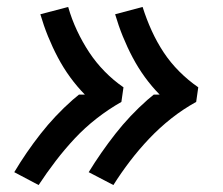

<svg xmlns="http://www.w3.org/2000/svg" viewBox="-20 -612 640 552"><path d="M306 -80 235 -117Q270 -174 311.5 -227Q353 -280 404 -325L422 -340H439Q393 -387 361.5 -446.5Q330 -506 311 -571L390 -592Q401 -557 416 -524Q431 -491 450.5 -461.5Q470 -432 495.5 -406.5Q521 -381 550 -361L544 -319Q506 -298 472.5 -271.5Q439 -245 409.5 -214Q380 -183 354 -149Q328 -115 306 -80ZM91 -80 21 -117Q55 -174 96.5 -227Q138 -280 189 -325L207 -340H224Q178 -387 146.5 -446.5Q115 -506 96 -571L176 -592Q186 -557 201.5 -524Q217 -491 236.5 -461.5Q256 -432 281 -406.5Q306 -381 335 -361L329 -319Q292 -298 258 -271.5Q224 -245 195 -214Q166 -183 140 -149Q114 -115 91 -80Z"/></svg>

Font: Iosevka Custom Medium Oblique
Style: Regular
Weight: 500
Italic angle: -9°
Designer: Belleve Invis
Foundry: Belleve Invis
Version: Version 27.0.1